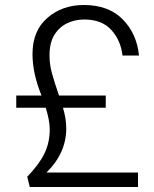

<svg xmlns="http://www.w3.org/2000/svg" viewBox="-20 -746 615 768"><path d="M532 2H99L89 -39Q137 -89 158 -132.5Q179 -176 179 -229Q179 -263 163 -315H45V-364H146Q110 -452 110 -530Q110 -623 169.5 -674.5Q229 -726 315 -726Q414 -726 470.5 -669Q527 -612 536 -524H470Q463 -585 425 -626.5Q387 -668 317 -668Q280 -668 248.5 -653Q217 -638 197.5 -606.5Q178 -575 178 -524Q178 -489 187.5 -454Q197 -419 216 -364H403V-315H232Q245 -271 245 -232Q245 -134 166 -56H532Z"/></svg>

Font: Ulagadi Sans Light
Style: Regular
Weight: 300
Designer: Ninad Kale (Devanagari), Jonny Pinhorn (Latin)
Foundry: Indian Type Foundry
Version: Version 3.01;March 29, 2020;FontCreator 12.0.0.2522 64-bit; 